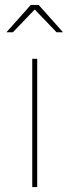

<svg xmlns="http://www.w3.org/2000/svg" viewBox="-20 -754 280 774"><path d="M110 -517H130V0H110ZM104 -734H136L234 -624H208L114 -722H126L32 -624H6Z"/></svg>

Font: Alexandria Thin
Style: Regular
Weight: 250
Designer: Mohamed Gaber
Foundry: Kief Type Foundry
Version: Version 5.100